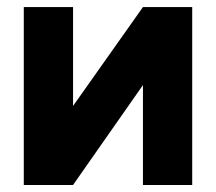

<svg xmlns="http://www.w3.org/2000/svg" viewBox="-20 -528 616 548"><path d="M388 -507.8H528.6V0H388V-285.2L188.5 0H47.9V-507.8H188.5V-225.6Z"/></svg>

Font: Giphurs SC
Style: Regular
Weight: 400
Version: Version 0.920